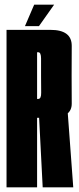

<svg xmlns="http://www.w3.org/2000/svg" viewBox="-20 -803 338 823"><path d="M8 0H139V-298H197.5Q288 -298 287.5 -359.2Q287 -420.5 287 -478Q287 -537 287.5 -606Q288 -675 196.5 -675H8ZM163 0H294L270 -324.5L147 -310.5ZM139 -379V-579H144Q156 -579 156 -552Q156 -525 156 -478Q156 -433.5 156.5 -406.2Q157 -379 144 -379ZM87 -691H147L212 -783H126.5Z"/></svg>

Font: Anybody UltraCondensed
Style: Bold
Weight: 700
Width: 1
Version: Version 1.113;gftools[0.9.25]